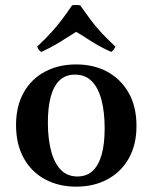

<svg xmlns="http://www.w3.org/2000/svg" viewBox="-20 -718 598 754"><path d="M274 -425Q238 -425 214.5 -403Q191 -381 179.5 -339Q168 -297 168 -237Q168 -174 180.5 -126Q193 -78 218.5 -51.5Q244 -25 284 -25L279 15Q211 15 157.5 -13.5Q104 -42 73.5 -96.5Q43 -151 43 -227Q43 -301 73 -354.5Q103 -408 156.5 -436.5Q210 -465 279 -465ZM284 -25Q321 -25 344.5 -47.5Q368 -70 379.5 -112Q391 -154 391 -213Q391 -278 378.5 -325.5Q366 -373 340.5 -399Q315 -425 274 -425L279 -465Q348 -465 401 -436.5Q454 -408 485 -354Q516 -300 516 -223Q516 -150 486 -96.5Q456 -43 402.5 -14Q349 15 279 15ZM417 -514Q386 -528 364 -540.5Q342 -553 322.5 -566Q303 -579 279 -593Q256 -579 236 -566Q216 -553 194 -540.5Q172 -528 142 -514Q130 -522 126 -535Q161 -568 183 -592.5Q205 -617 223.5 -641.5Q242 -666 263 -697Q279 -700 295 -697Q317 -666 335 -641.5Q353 -617 375.5 -592.5Q398 -568 433 -535Q428 -522 417 -514Z"/></svg>

Font: Poltawski Nowy SemiBold
Style: Regular
Weight: 600
Version: Version 1.001;gftools[0.9.25]